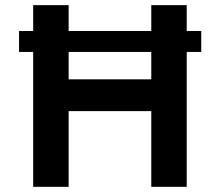

<svg xmlns="http://www.w3.org/2000/svg" viewBox="-20 -723 852 743"><path d="M53.7 -603V-522H108.4V0H245.6V-293H565.4V0H702.6V-522H758.8V-603H702.6V-703.1H565.4V-603H245.6V-703.1H108.4V-603ZM245.6 -416V-522H565.4V-416Z"/></svg>

Font: Wand UI Pro Bold
Style: Regular
Weight: 700
Designer: Andreas Faust
Version: Version 1.003;FEAKit 1.0